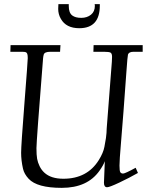

<svg xmlns="http://www.w3.org/2000/svg" viewBox="-20 -885 739 927"><path d="M438 -856.9 437 -865H461.9V-857.9Q461.9 -748.8 362.8 -748.8Q299.1 -748.8 273.7 -794.2Q261 -816.4 261 -841.8L262 -865H312V-856Q312 -823 328.9 -810.3Q344.2 -798.8 372.3 -798.8Q400.4 -798.8 419.2 -814Q438 -829.1 438 -856.9ZM497.1 19Q481.9 19 481.9 -2.9Q481.9 -6.8 482.4 -14.6Q484.4 -62 486.1 -106.9Q479.5 -87.9 460.9 -61.5Q402.6 22 278.1 22Q158.7 22 118.2 -22Q96.9 -44.9 91.1 -70.1Q82 -110.6 82 -147Q82 -183.3 98 -386.8Q114 -590.3 114 -604.4Q114 -618.4 111.7 -624.9Q109.4 -631.3 104 -633.2Q98.6 -635 85 -635H30L31 -667H272L270 -635H222.9Q195.3 -635 191.2 -621.6Q189.2 -615.2 188 -604Q156 -202.9 156 -169.7Q156 -136.5 159.2 -118.5Q162.4 -100.6 171.3 -82.4Q180.2 -64.2 194.3 -51.3Q226.1 -22 285.9 -22Q400.9 -22 457 -112.1Q478.5 -146.5 484.1 -176.1Q489.7 -205.8 491.5 -218.3Q495.1 -245.4 495.1 -263.9L520 -585.9Q521 -594 521 -610.4Q521 -626.7 513.8 -630.9Q506.6 -635 481.9 -635H430.9L431.9 -667H668.9V-635H625Q602.5 -635 597.9 -621.8Q595.7 -615.5 590.2 -537Q584.7 -458.5 576.2 -346.2Q567.6 -233.9 564 -193.4Q556.9 -111.3 556.9 -85.6Q556.9 -59.8 560.9 -53.5Q564.9 -47.1 574.5 -47.1Q584 -47.1 635 -75L646 -50Q603 -25.6 555.8 -3.3Q508.5 19 497.1 19Z"/></svg>

Font: Linden Hill
Style: Italic
Weight: 400
Italic angle: -5.60001°
Version: Version 1.201